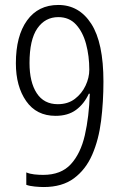

<svg xmlns="http://www.w3.org/2000/svg" viewBox="-20 -744 493 774"><path d="M156 10Q141 10 120 8Q99 6 86 1V-49Q100 -43 118 -41Q136 -39 154 -39Q226 -39 265.5 -82Q305 -125 322 -199Q339 -273 342 -366H338Q319 -325 286.5 -301Q254 -277 204 -277Q127 -277 85.5 -336.5Q44 -396 44 -489Q44 -599 89 -661.5Q134 -724 215 -724Q299 -724 348 -648Q397 -572 397 -415Q397 -333 387.5 -257Q378 -181 352 -121Q326 -61 278.5 -25.5Q231 10 156 10ZM213 -324Q254 -324 282 -345.5Q310 -367 325 -399Q340 -431 340 -463Q340 -518 327 -566.5Q314 -615 286.5 -645Q259 -675 215 -675Q162 -675 130.5 -629.5Q99 -584 99 -490Q99 -413 128 -368.5Q157 -324 213 -324Z"/></svg>

Font: Noto Sans Devanagari UI Condensed Light
Style: Regular
Weight: 300
Width: 3
Designer: Jelle Bosma - Monotype Design Team
Foundry: Monotype Imaging Inc.
Version: Version 2.004; ttfautohint (v1.8.4.7-5d5b)